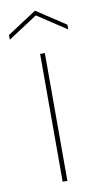

<svg xmlns="http://www.w3.org/2000/svg" viewBox="-113 -760 415 799"><g transform="rotate(-10 94.5 -360.5)"><path d="M105 -540V0H85V-540ZM95 -701 -29 -620V-640L95 -721L218 -640V-620Z"/></g></svg>

Font: Fz Poppins Thin
Style: Regular
Weight: 100
Designer: Ninad Kale (Devanagari), Jonny Pinhorn (Latin)
Foundry: Indian Type Foundry
Version: Vit hóa bi Vntype.Com & FontZin.Com